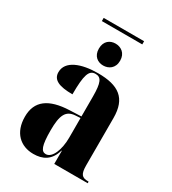

<svg xmlns="http://www.w3.org/2000/svg" viewBox="-200 -933 941 1049"><g transform="rotate(30 270.5 -408.0)"><path d="M140 -806H395V-826H140ZM267 -599C301 -599 335 -620 335 -668C335 -716 301 -737 267 -737C233 -737 201 -716 201 -668C201 -620 233 -599 267 -599ZM178 10C237 10 283 -13 303 -83H305V0H516V-10H513C473 -10 460 -25 460 -81V-379C460 -504 395 -549 265 -549C160 -549 74 -517 74 -446C74 -398 116 -379 201 -379C201 -501 214 -539 255 -539C291 -539 304 -512 304 -424V-299L232 -296C102 -291 37 -243 37 -144C37 -43 97 10 178 10ZM238 -23C209 -23 196 -51 196 -150C196 -245 215 -283 272 -287L304 -289V-165C304 -88 277 -23 238 -23Z"/></g></svg>

Font: Noto Serif Display Condensed ExtraBold
Style: Regular
Weight: 800
Width: 3
Designer: Monotype Design Team
Foundry: Monotype Imaging Inc.
Version: Version 2.009